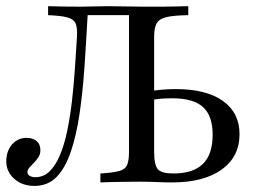

<svg xmlns="http://www.w3.org/2000/svg" viewBox="-26 -591 829 622"><path d="M85.5 11.3Q46 11.3 20.2 -11.7Q-5.6 -34.7 -5.6 -67.7Q-5.6 -101.6 12.9 -123Q31.5 -144.4 60.5 -144.4Q79.8 -144.4 92.3 -134.3Q104.8 -124.2 104.8 -104.8Q104.8 -91.1 98.4 -81.5Q91.9 -71.8 83.9 -63.7Q75.8 -55.6 69.4 -48.4Q62.9 -41.1 62.9 -33.1Q62.9 -25.8 70.2 -21.4Q77.4 -16.9 87.9 -16.9Q115.3 -16.9 134.7 -35.9Q154 -54.8 168.1 -88.3Q182.3 -121.8 191.5 -166.1Q200.8 -210.5 206.9 -261.7Q212.9 -312.9 216.5 -366.9Q220.2 -421 223.4 -472.6Q225 -500.8 219 -514.9Q212.9 -529 191.9 -534.7Q171 -540.3 129.8 -541.9V-571Q148.4 -570.2 178.2 -569.8Q208.1 -569.4 237.1 -569.4Q258.9 -569.4 279.4 -570.2Q300 -571 322.6 -571Q354 -571 379.4 -570.2Q404.8 -569.4 440.3 -569.4Q475 -569.4 502.4 -569.4Q529.8 -569.4 550.8 -570.2Q571.8 -571 583.9 -571V-541.9Q536.3 -541.1 512.9 -535.5Q489.5 -529.8 481.5 -515.3Q473.4 -500.8 473.4 -472.6V-98.4Q473.4 -56.5 485.5 -42.7Q497.6 -29 535.5 -29Q600 -29 631.5 -60.1Q662.9 -91.1 662.9 -154.8Q662.9 -216.1 631.5 -244.4Q600 -272.6 532.3 -272.6Q510.5 -272.6 492.3 -271Q474.2 -269.4 457.3 -266.1V-295.2Q476.6 -298.4 498 -300.4Q519.4 -302.4 543.5 -302.4Q641.9 -302.4 696 -264.1Q750 -225.8 750 -156.5Q750 -83.1 691.9 -41.5Q633.9 0 531.5 0Q509.7 0 482.3 -1.2Q454.8 -2.4 425.8 -2.4Q402.4 -2.4 378.6 -2Q354.8 -1.6 334.3 -1.2Q313.7 -0.8 299.2 0V-29Q339.5 -31.5 359.3 -36.7Q379 -41.9 385.5 -56Q391.9 -70.2 391.9 -98.4V-546.8L399.2 -541.9H248.4L258.1 -545.2Q253.2 -455.6 247.6 -373.4Q241.9 -291.1 231.5 -221Q221 -150.8 203.2 -98.8Q185.5 -46.8 157.3 -17.7Q129 11.3 85.5 11.3Z"/></svg>

Font: Playfair
Style: Regular
Weight: 400
Designer: Claus Eggers Sørensen
Foundry: Claus Eggers Sørensen
Version: Version 2.001;gftools[0.9.30]